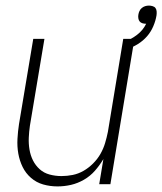

<svg xmlns="http://www.w3.org/2000/svg" viewBox="-20 -659 581 687"><path d="M186 8Q159 8 134.5 1Q110 -6 91 -22.5Q72 -39 61 -61.5Q50 -84 45.5 -109.5Q41 -135 42.5 -162Q44 -189 48 -215L99 -520H139L87 -209Q84 -188 83 -166.5Q82 -145 85.5 -124Q89 -103 98 -85Q107 -67 122 -53.5Q137 -40 157.5 -34.5Q178 -29 200 -29Q220 -29 240 -33Q260 -37 278.5 -47.5Q297 -58 313 -74Q329 -90 339.5 -108.5Q350 -127 356 -147Q362 -167 366 -187L421 -520H461L375 0H335L350 -90Q337 -68 320 -48.5Q303 -29 280.5 -16Q258 -3 234 2.5Q210 8 186 8ZM435 -483 430 -495 425 -510Q449 -518 470.5 -534.5Q492 -551 503 -574H502Q495 -574 489 -576Q483 -578 479.5 -582.5Q476 -587 475 -593.5Q474 -600 475 -606Q476 -613 479 -619.5Q482 -626 487.5 -630.5Q493 -635 499.5 -637Q506 -639 513 -639Q519 -639 526 -637Q533 -635 536.5 -630Q540 -625 540.5 -618Q541 -611 540 -604Q537 -585 528.5 -565Q520 -545 506 -529Q492 -513 473.5 -501.5Q455 -490 435 -483Z"/></svg>

Font: Iosevka Extralight Oblique
Style: Regular
Weight: 200
Italic angle: -9°
Monospace: yes
Designer: Belleve Invis
Foundry: Belleve Invis
Version: Version 32.5.0; ttfautohint (v1.8.4)